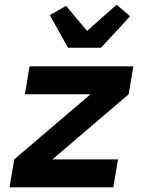

<svg xmlns="http://www.w3.org/2000/svg" viewBox="-20 -805 640 825"><path d="M21 0 41 -120 369 -400H87L107 -520H553L533 -400L205 -120H487L467 0ZM272 -600 194 -740 264 -780 354 -672 481 -785 539 -735 414 -600Z"/></svg>

Font: Iosevka Heavy Extended
Style: Italic
Weight: 900
Width: 7
Italic angle: -9°
Monospace: yes
Designer: Belleve Invis
Foundry: Belleve Invis
Version: Version 32.5.0; ttfautohint (v1.8.4)